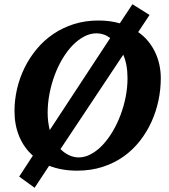

<svg xmlns="http://www.w3.org/2000/svg" viewBox="-20 -783 792 899"><path d="M577.1 -417Q577.1 -449.2 572 -476.8Q566.9 -504.4 557.1 -526.9L263.2 -85Q282.7 -65.4 304.7 -55.7Q326.7 -45.9 348.1 -45.9Q377.4 -45.9 406 -61.3Q434.6 -76.7 460 -103.5Q485.4 -130.4 506.8 -166.3Q528.3 -202.1 543.9 -243.4Q559.6 -284.7 568.4 -329.1Q577.1 -373.5 577.1 -417ZM496.1 -605Q481 -616.2 464.8 -621.6Q448.7 -627 432.1 -627Q402.3 -627 373.8 -611.8Q345.2 -596.7 319.8 -570.6Q294.4 -544.4 272.9 -508.5Q251.5 -472.7 236.1 -431.4Q220.7 -390.1 211.9 -345Q203.1 -299.8 203.1 -254.9Q203.1 -232.4 205.8 -212.4Q208.5 -192.4 212.9 -173.8ZM732.9 -417Q732.9 -365.7 722.2 -313.7Q711.4 -261.7 689.7 -213.6Q668 -165.5 635.3 -123.5Q602.5 -81.5 559.1 -50.5Q515.6 -19.5 460.9 -1.7Q406.2 16.1 340.8 16.1Q304.2 16.1 271.5 10.3Q238.8 4.4 210 -6.8L142.1 96.2L69.8 43.9L133.8 -54.2Q91.8 -91.8 69.8 -144.8Q47.9 -197.8 47.9 -263.2Q47.9 -314.9 59.8 -366.7Q71.8 -418.5 95 -465.6Q118.2 -512.7 151.9 -553.2Q185.5 -593.8 229.2 -623.5Q272.9 -653.3 326.2 -670.2Q379.4 -687 440.9 -687Q468.8 -687 493.7 -683.6Q518.6 -680.2 541 -673.8L600.1 -763.2L680.2 -712.9L627 -632.8Q653.8 -614.3 673.6 -590.1Q693.4 -565.9 706.5 -538.1Q719.7 -510.3 726.3 -479.5Q732.9 -448.7 732.9 -417Z"/></svg>

Font: Charis SIL Eur
Style: Bold Italic
Weight: 700
Italic angle: -11°
Foundry: SIL International
Version: Version 5.000